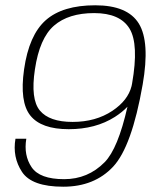

<svg xmlns="http://www.w3.org/2000/svg" viewBox="-20 -700 590 726"><path d="M219 6Q100 6 63.2 -50Q26.5 -106 38.5 -175.5H79.5Q69 -113 99.5 -67.8Q130 -22.5 222.5 -22.5Q312.5 -22.5 375.5 -86.5Q426 -137.5 462 -296.5Q442.5 -276 414.5 -258Q341.5 -211.5 240 -211.5Q136 -211.5 94.8 -263Q53.5 -314.5 71 -437.5Q89.5 -567.5 153.2 -623.8Q217 -680 340 -680Q462.5 -680 505 -610.8Q547.5 -541.5 519.5 -380.5Q478.5 -145.5 407.8 -69.8Q337 6 219 6ZM477.5 -374.5Q478.5 -379.5 479.5 -384.5Q505.5 -533 469.8 -591.8Q434 -650.5 336 -650.5Q239 -650.5 184.2 -603Q129.5 -555.5 112 -437.5Q95 -325 130.8 -282Q166.5 -239 254.5 -239Q342 -239 405 -281Q464 -320.5 477.5 -374.5Z"/></svg>

Font: Anybody ExtraExpanded ExtraLight
Style: Italic
Weight: 200
Width: 8
Italic angle: -10°
Designer: Tyler Finck
Foundry: Etcetera Type Company
Version: Version 1.010; ttfautohint (v1.8.3) -l 8 -r 50 -G 200 -x 14 